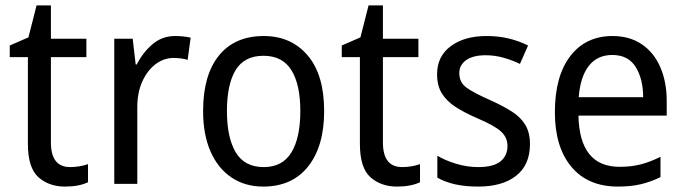

<svg xmlns="http://www.w3.org/2000/svg" viewBox="-20 -679 2528 709"><path d="M239 -62Q256 -62 274 -65Q292 -68 305 -73V-6Q271 10 220 10Q161 10 122 -24.5Q83 -59 83 -148V-468H16V-511L85 -541L115 -659H168V-536H299V-468H168V-153Q168 -62 239 -62Z M627 -546Q641 -546 656 -544.5Q671 -543 684 -540L673 -458Q649 -465 621 -465Q585 -465 554.5 -442Q524 -419 505.5 -378Q487 -337 487 -284V0H402V-536H470L481 -441H485Q508 -486 543.5 -516Q579 -546 627 -546Z M1177 -269Q1177 -139 1118 -64.5Q1059 10 952 10Q885 10 835 -23.5Q785 -57 757.5 -119.5Q730 -182 730 -269Q730 -402 788.5 -474Q847 -546 954 -546Q1055 -546 1116 -474.5Q1177 -403 1177 -269ZM818 -269Q818 -171 850.5 -116.5Q883 -62 954 -62Q1023 -62 1056 -116Q1089 -170 1089 -269Q1089 -367 1056 -420Q1023 -473 953 -473Q882 -473 850 -420Q818 -367 818 -269Z M1465 -62Q1482 -62 1500 -65Q1518 -68 1531 -73V-6Q1497 10 1446 10Q1387 10 1348 -24.5Q1309 -59 1309 -148V-468H1242V-511L1311 -541L1341 -659H1394V-536H1525V-468H1394V-153Q1394 -62 1465 -62Z M1937 -147Q1937 -70 1886 -30Q1835 10 1746 10Q1697 10 1660 1.5Q1623 -7 1595 -23V-104Q1623 -87 1663.5 -74.5Q1704 -62 1746 -62Q1802 -62 1828 -83Q1854 -104 1854 -140Q1854 -171 1830.5 -193Q1807 -215 1741 -243Q1695 -263 1662.5 -284Q1630 -305 1612 -333.5Q1594 -362 1594 -405Q1594 -471 1644.5 -508.5Q1695 -546 1777 -546Q1820 -546 1858 -537Q1896 -528 1930 -511L1900 -443Q1871 -457 1839 -466Q1807 -475 1773 -475Q1727 -475 1701.5 -457Q1676 -439 1676 -409Q1676 -375 1702.5 -355.5Q1729 -336 1795 -307Q1839 -287 1871 -266.5Q1903 -246 1920 -217.5Q1937 -189 1937 -147Z M2242 -546Q2305 -546 2350 -515.5Q2395 -485 2418.5 -430.5Q2442 -376 2442 -306V-252H2116Q2120 -63 2268 -63Q2311 -63 2346 -72Q2381 -81 2419 -100V-25Q2382 -7 2345.5 1.5Q2309 10 2262 10Q2151 10 2090 -63Q2029 -136 2029 -264Q2029 -398 2086 -472Q2143 -546 2242 -546ZM2241 -476Q2186 -476 2154.5 -436Q2123 -396 2117 -320H2355Q2355 -387 2327.5 -431.5Q2300 -476 2241 -476Z"/></svg>

Font: Noto Sans Gurmukhi SemiCondensed
Style: Regular
Weight: 400
Width: 4
Designer: Jelle Bosma - Monotype Design Team
Foundry: Monotype Imaging Inc.
Version: Version 2.004; ttfautohint (v1.8.4.7-5d5b)